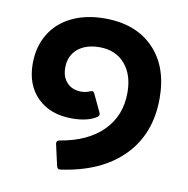

<svg xmlns="http://www.w3.org/2000/svg" viewBox="-74 -588 764 781"><g transform="rotate(10 308.0 -197.5)"><path d="M222 121Q213 121 210 109L190 20V17Q190 7 202 5Q316 -14 378 -76.5Q440 -139 440 -234Q440 -309 401.5 -353Q363 -397 297 -397Q240 -397 206.5 -368.5Q173 -340 173 -291Q173 -252 195 -229Q217 -206 254 -206Q274 -206 290 -214L298 -216Q303 -216 307 -209L342 -135Q344 -129 344 -128Q344 -122 338 -117Q301 -92 235 -92Q146 -92 93 -144Q40 -196 40 -284Q40 -354 71.5 -406.5Q103 -459 161.5 -487.5Q220 -516 298 -516Q426 -516 499.5 -440.5Q573 -365 573 -234Q573 -87 482 5.5Q391 98 225 121Z"/></g></svg>

Font: LINE Seed Sans TH App
Style: Bold
Weight: 700
Designer: Dalton Maag Ltd | Thai characters by Cadson Demak Co.,Ltd.
Foundry: Dalton Maag Ltd
Version: Version 1.003